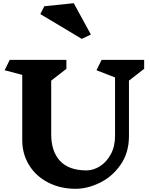

<svg xmlns="http://www.w3.org/2000/svg" viewBox="-20 -1160 938 1200"><path d="M786 -656V-310Q786 -205 733.5 -130Q681 -55 603.5 -17.5Q526 20 453 20Q357 20 280.5 -19.5Q204 -59 161.5 -128.5Q119 -198 119 -285V-692L9 -721L41 -786H395V-730L300 -656V-321Q300 -214 355 -154.5Q410 -95 521 -95Q563 -95 604 -120.5Q645 -146 672 -195Q699 -244 699 -311V-676L583 -721L615 -786H881V-730ZM491 -917 232 -1072 257 -1121 441 -1140 548 -944Z"/></svg>

Font: Inknut Antiqua
Style: Bold
Weight: 700
Designer: Claus Eggers Sørensen
Foundry: Claus Eggers Sørensen
Version: Version 1.003; ttfautohint (v1.8.2) -l 8 -r 50 -G 200 -x 14 